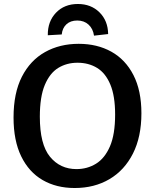

<svg xmlns="http://www.w3.org/2000/svg" viewBox="-20 -933 776 964"><path d="M355 11Q263 11 194 -29Q125 -69 86.5 -148Q48 -227 48 -343Q48 -466 90 -548Q132 -630 206 -671.5Q280 -713 375 -713Q468 -713 539 -673.5Q610 -634 650 -556Q690 -478 690 -364Q690 -246 647.5 -162Q605 -78 529.5 -33.5Q454 11 355 11ZM364 -84Q418 -84 462 -111Q506 -138 532 -198Q558 -258 558 -358Q558 -451 534 -508.5Q510 -566 467.5 -592Q425 -618 369 -618Q315 -618 272.5 -592Q230 -566 205 -506.5Q180 -447 180 -347Q180 -208 231 -146Q282 -84 364 -84ZM371 -913Q437 -913 479.5 -871Q522 -829 523 -762L452 -754Q447 -789 424.5 -809.5Q402 -830 368 -830Q334 -830 313.5 -811Q293 -792 290 -760L220 -756Q219 -825 261 -869Q303 -913 371 -913Z"/></svg>

Font: Bitter SemiBold
Style: Regular
Weight: 600
Designer: Sol Matas, and Bitter project Authors
Foundry: Sol Matas
Version: Version 2.001